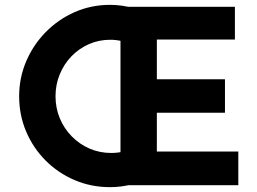

<svg xmlns="http://www.w3.org/2000/svg" viewBox="-20 -764 1061 792"><path d="M484 -594Q460 -600 435 -600Q388 -600 347 -582Q306 -564 275 -532Q244 -500 226.5 -457.5Q209 -415 209 -367Q209 -319 226.5 -276.5Q244 -234 276 -201.5Q308 -169 349.5 -151Q391 -133 439 -133Q465 -133 489 -139L526 -4Q481 8 434 8Q356 8 288 -21Q220 -50 168.5 -101.5Q117 -153 88 -221Q59 -289 59 -367Q59 -443 88 -511Q117 -579 168.5 -631.5Q220 -684 288 -714Q356 -744 434 -744Q459 -744 483 -740.5Q507 -737 529 -731ZM477 -736H949V-601H627V-437H908V-299H627V-139H963V0H477Z"/></svg>

Font: Reem Kufi Fun
Style: Bold
Weight: 700
Designer: Khaled Hosny
Version: Version 1.005